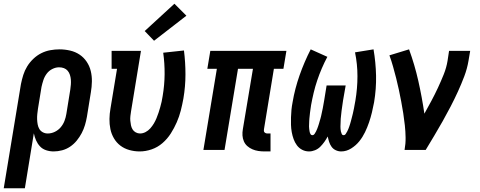

<svg xmlns="http://www.w3.org/2000/svg" viewBox="-47 -802 2567 1027"><path d="M-27 205 65 -352Q70 -377 77.5 -401Q85 -425 98.5 -447Q112 -469 131.5 -487.5Q151 -506 174 -517.5Q197 -529 222 -533.5Q247 -538 271 -538Q300 -538 328 -531.5Q356 -525 378.5 -510Q401 -495 416.5 -472Q432 -449 438.5 -422Q445 -395 444.5 -366Q444 -337 439 -308L418 -178Q414 -155 407.5 -133Q401 -111 390 -90Q379 -69 363.5 -50Q348 -31 328 -17.5Q308 -4 285 2Q262 8 240 8Q219 8 199.5 1.5Q180 -5 167 -19Q154 -33 146 -51Q138 -69 134 -89L86 205ZM208 -88Q228 -88 246.5 -97Q265 -106 278 -121.5Q291 -137 298 -155.5Q305 -174 308 -193L329 -323Q331 -337 332 -350Q333 -363 332 -376Q331 -389 327 -401.5Q323 -414 315 -423.5Q307 -433 295 -437.5Q283 -442 269 -442Q251 -442 233 -433Q215 -424 203 -408Q191 -392 185 -373.5Q179 -355 175 -337L156 -220Q154 -206 152.5 -192Q151 -178 151.5 -164Q152 -150 154.5 -136.5Q157 -123 163.5 -112Q170 -101 182 -94.5Q194 -88 208 -88Z M700 8Q672 8 645 0.5Q618 -7 597 -23Q576 -39 562.5 -62Q549 -85 543.5 -111.5Q538 -138 538.5 -166Q539 -194 544 -222L579 -434H550V-530H707L654 -207Q652 -194 650.5 -181.5Q649 -169 650 -156.5Q651 -144 653.5 -132Q656 -120 662 -110Q668 -100 679 -94Q690 -88 702 -88Q717 -88 731.5 -95.5Q746 -103 757 -115.5Q768 -128 776 -141.5Q784 -155 790 -169.5Q796 -184 801 -199Q806 -214 810 -228.5Q814 -243 817.5 -258Q821 -273 823 -288Q833 -347 833.5 -405Q834 -463 826 -520L937 -532Q945 -468 945 -404Q945 -340 934 -275Q928 -242 920 -210.5Q912 -179 898.5 -148Q885 -117 866.5 -88Q848 -59 822 -36.5Q796 -14 764 -3Q732 8 700 8ZM777 -584 727 -636 886 -782 950 -718Z M1368 8Q1351 8 1334.5 5.5Q1318 3 1303 -3.5Q1288 -10 1276 -20.5Q1264 -31 1257.5 -46Q1251 -61 1250 -77.5Q1249 -94 1252 -111L1306 -434H1226L1154 0H1041L1113 -434H1062L1078 -530H1485L1469 -434H1418L1365 -111Q1364 -107 1364.5 -102Q1365 -97 1368 -94Q1371 -91 1375 -89.5Q1379 -88 1384 -88H1400V8Z M1606 8Q1586 8 1569 -1Q1552 -10 1541 -25Q1530 -40 1523.5 -58Q1517 -76 1513.5 -95.5Q1510 -115 1509.5 -134.5Q1509 -154 1509.5 -174Q1510 -194 1512 -214.5Q1514 -235 1518 -255Q1524 -291 1533.5 -327.5Q1543 -364 1555.5 -399.5Q1568 -435 1583 -470Q1598 -505 1615 -538L1704 -498Q1688 -468 1674.5 -436.5Q1661 -405 1650 -372.5Q1639 -340 1631 -306.5Q1623 -273 1617 -240Q1616 -233 1615 -226Q1614 -219 1613 -212Q1612 -205 1611 -197.5Q1610 -190 1609.5 -183Q1609 -176 1608 -169Q1607 -162 1607 -154.5Q1607 -147 1606.5 -140Q1606 -133 1606 -126Q1606 -119 1607 -112Q1608 -105 1609 -98.5Q1610 -92 1613.5 -85.5Q1617 -79 1624 -79Q1631 -79 1635.5 -85.5Q1640 -92 1643.5 -99Q1647 -106 1649.5 -112.5Q1652 -119 1654.5 -126Q1657 -133 1659 -140Q1661 -147 1663 -154Q1665 -161 1667 -167.5Q1669 -174 1670.5 -181Q1672 -188 1673.5 -195Q1675 -202 1676.5 -209Q1678 -216 1679.5 -223Q1681 -230 1682 -237Q1683 -244 1684.5 -251Q1686 -258 1687 -265L1700 -345H1802L1788 -265Q1787 -258 1786 -251Q1785 -244 1784 -237Q1783 -230 1782 -223Q1781 -216 1780 -209Q1779 -202 1778.5 -195Q1778 -188 1777 -181Q1776 -174 1775.5 -167Q1775 -160 1775 -153Q1775 -146 1774.5 -139Q1774 -132 1774 -125.5Q1774 -119 1774.5 -112Q1775 -105 1776.5 -98.5Q1778 -92 1781 -85.5Q1784 -79 1791 -79Q1798 -79 1802.5 -86Q1807 -93 1810.5 -99.5Q1814 -106 1816.5 -112.5Q1819 -119 1821.5 -126Q1824 -133 1826 -140Q1828 -147 1830 -154Q1832 -161 1833.5 -167.5Q1835 -174 1837 -181Q1839 -188 1840.5 -195Q1842 -202 1843.5 -209Q1845 -216 1846.5 -223Q1848 -230 1849 -237Q1850 -244 1851.5 -250.5Q1853 -257 1854 -264Q1865 -330 1865 -394.5Q1865 -459 1852 -522L1951 -538Q1963 -468 1964.5 -397.5Q1966 -327 1954 -255Q1949 -228 1942.5 -201Q1936 -174 1927 -147.5Q1918 -121 1905.5 -95Q1893 -69 1875 -46.5Q1857 -24 1831.5 -8Q1806 8 1778 8Q1763 8 1749 1.5Q1735 -5 1726.5 -17Q1718 -29 1713.5 -43Q1709 -57 1706 -72Q1698 -57 1688 -43Q1678 -29 1666 -17Q1654 -5 1638 1.5Q1622 8 1606 8Z M2117 0Q2123 -33 2122.5 -66Q2122 -99 2118.5 -131.5Q2115 -164 2110 -196Q2105 -228 2099 -259.5Q2093 -291 2086.5 -322Q2080 -353 2072 -384Q2064 -415 2055.5 -445.5Q2047 -476 2036 -506L2141 -538Q2171 -456 2190.5 -369.5Q2210 -283 2223 -194Q2242 -228 2260.5 -262.5Q2279 -297 2295.5 -332.5Q2312 -368 2326.5 -404Q2341 -440 2347 -477L2355 -530H2468L2459 -477Q2452 -435 2436.5 -394Q2421 -353 2402.5 -312.5Q2384 -272 2363.5 -232.5Q2343 -193 2321 -154Q2299 -115 2276 -76.5Q2253 -38 2230 0Z"/></svg>

Font: Iosevka Slab Oblique
Style: Bold
Weight: 700
Italic angle: -9°
Monospace: yes
Designer: Belleve Invis
Foundry: Belleve Invis
Version: Version 11.1.1; ttfautohint (v1.8.3)